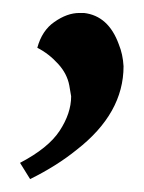

<svg xmlns="http://www.w3.org/2000/svg" viewBox="-20 -131 225 299"><path d="M103.5 -110.8H110.8Q148.9 -106.4 165 -62Q171.4 -46.4 172.4 -27.8Q172.4 45.4 99.6 102.1Q68.4 127.4 26.9 147.9L11.2 122.6Q55.2 99.6 72.8 72.8Q90.8 45.4 90.8 19Q90.8 18.1 87.9 2Q84.5 -16.1 70.8 -31.2Q56.2 -47.4 38.1 -56.6Q45.4 -83.5 64.5 -96.7Q84.5 -110.8 103.5 -110.8Z"/></svg>

Font: Neuton Cursive
Style: Regular
Weight: 500
Designer: Brian M Zick
Version: Version 1.43